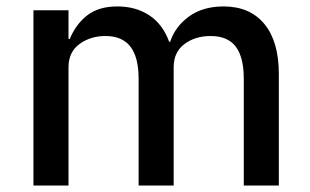

<svg xmlns="http://www.w3.org/2000/svg" viewBox="-20 -577 965 597"><path d="M84 0V-545H193V-456H197Q216 -502 251.5 -529.5Q287 -557 345 -557Q402 -557 444 -529.5Q486 -502 506 -447H509Q525 -495 568 -526Q611 -557 675 -557Q757 -557 802 -502.5Q847 -448 847 -347V0H738V-332Q738 -399 713 -432Q688 -465 635 -465Q587 -465 553.5 -440Q520 -415 520 -368V0H411V-332Q411 -399 385.5 -432Q360 -465 308 -465Q261 -465 227 -440Q193 -415 193 -368V0Z"/></svg>

Font: IBM Plex Sans JP Medium
Style: Regular
Weight: 500
Designer: Mike Abbink; Paul van der Laan; Pieter van Rosmalen; Wujin Sim; Yejin Wi; Jinhee Kim; Boomi Park; Yona Kim; Kichan Ma
Foundry: Sandoll Inc.
Version: Version 1.001